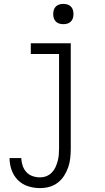

<svg xmlns="http://www.w3.org/2000/svg" viewBox="-20 -742 540 985"><path d="M185 223Q154 223 124 213.5Q94 204 72 182Q50 160 39.5 130Q29 100 29 69H89Q90 89 96 107.5Q102 126 115 140.5Q128 155 147 161.5Q166 168 185 168Q202 168 217.5 162Q233 156 245 144Q257 132 264 117Q271 102 275.5 86Q280 70 281.5 53.5Q283 37 283 20V-465H138V-520H343V20Q343 44 340.5 68.5Q338 93 330 116Q322 139 309 159.5Q296 180 276.5 195Q257 210 233.5 216.5Q210 223 185 223ZM305 -618Q294 -618 284 -621Q274 -624 266.5 -631.5Q259 -639 256 -649Q253 -659 253 -670Q253 -681 256 -691Q259 -701 266.5 -708.5Q274 -716 284 -719Q294 -722 305 -722Q316 -722 326 -719Q336 -716 343.5 -708.5Q351 -701 354 -691Q357 -681 357 -670Q357 -659 354 -649Q351 -639 343.5 -631.5Q336 -624 326 -621Q316 -618 305 -618Z"/></svg>

Font: Iosevka Fixed Light
Style: Regular
Weight: 300
Monospace: yes
Designer: Belleve Invis
Foundry: Belleve Invis
Version: Version 32.3.0